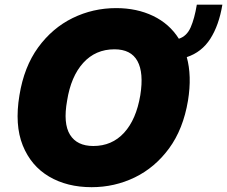

<svg xmlns="http://www.w3.org/2000/svg" viewBox="-20 -771 948 801"><path d="M801.1 -751.4H907.7Q893.5 -665.8 857.6 -609.6Q821.7 -553.3 759.2 -532.7Q769.9 -494 771.3 -448.5Q772.7 -403.1 764.2 -350.9Q744.3 -232.2 685.4 -152Q626.4 -71.7 542.3 -30.9Q458.1 9.9 362.2 9.9Q259.9 9.9 184.7 -34.4Q109.4 -78.8 74.9 -164.4Q40.5 -250 61.1 -373.6Q80.3 -492.2 139.2 -573.2Q198.2 -654.1 283 -695.7Q367.9 -737.2 464.5 -737.2Q550.8 -737.2 618.8 -704.5Q686.8 -671.9 726.2 -609.4Q759.2 -620 775.4 -656.8Q791.5 -693.5 801.1 -751.4ZM565.3 -373.6Q580.3 -467.3 553.4 -516.3Q526.6 -565.3 457.4 -565.3Q378.6 -565.3 327.2 -508.7Q275.9 -452.1 259.9 -350.9Q242.9 -256 272 -209Q301.1 -161.9 369.3 -161.9Q447.1 -161.9 497.7 -217.2Q548.3 -272.4 565.3 -373.6Z"/></svg>

Font: Inter UI Black
Style: Italic
Weight: 900
Italic angle: -9.39999°
Designer: Rasmus Andersson
Foundry: rsms
Version: 3.2;8d6f07862